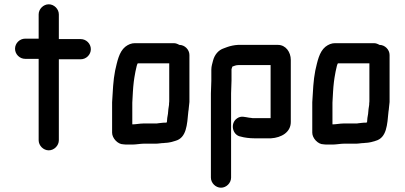

<svg xmlns="http://www.w3.org/2000/svg" viewBox="-20 -661 1884 894"><path d="M160 -594V-481H97C72 -481 50 -460 50 -434C50 -408 72 -387 97 -387H160V-8C160 17 182 39 207 39C232 39 254 17 254 -8V-385H356C381 -385 403 -406 403 -432C403 -458 381 -479 356 -479H254V-594C254 -619 232 -641 207 -641C182 -641 160 -619 160 -594Z M599 -82H596V-183C598 -216 599 -250 603 -281C604 -292 616 -366 622 -366H768V-189C767 -181 767 -176 767 -173C766 -168 765 -161 764 -153L762 -131C759 -117 758 -107 757 -91H755C754 -90 753 -90 752 -90C747 -90 741 -90 734 -89L716 -87C712 -86 709 -86 706 -86H647C632 -86 612 -82 599 -82ZM554 11C559 12 567 12 576 12H599C613 12 635 8 649 8H706C718 8 731 5 743 5C748 4 752 4 755 4C768 3 785 -1 796 -5C849 -19 851 -80 857 -142C858 -149 859 -154 859 -158C860 -165 861 -174 862 -186V-405C862 -430 840 -452 815 -452C806 -457 798 -460 789 -460H608C592 -460 577 -454 563 -443C534 -419 526 -375 516 -332C507 -287 505 -236 502 -185V-43C502 -18 528 11 554 11Z M1056 166V-226C1056 -239 1058 -273 1058 -286V-339L1062 -351C1071 -354 1078 -358 1091 -358H1240V-111H1156C1152 -112 1147 -112 1140 -113C1119 -116 1103 -123 1084 -110C1050 -87 1062 -31 1101 -25C1118 -20 1143 -17 1164 -17H1242C1290 -20 1334 -45 1334 -93V-382C1334 -418 1311 -452 1274 -452H1088C1070 -451 1052 -447 1038 -442L1022 -436C997 -428 979 -406 972 -379C969 -366 964 -353 964 -337V-285C964 -272 962 -238 962 -226V166C962 191 984 213 1009 213C1034 213 1056 191 1056 166Z M1531 -82H1528V-183C1530 -216 1531 -250 1535 -281C1536 -292 1548 -366 1554 -366H1700V-189C1699 -181 1699 -176 1699 -173C1698 -168 1697 -161 1696 -153L1694 -131C1691 -117 1690 -107 1689 -91H1687C1686 -90 1685 -90 1684 -90C1679 -90 1673 -90 1666 -89L1648 -87C1644 -86 1641 -86 1638 -86H1579C1564 -86 1544 -82 1531 -82ZM1486 11C1491 12 1499 12 1508 12H1531C1545 12 1567 8 1581 8H1638C1650 8 1663 5 1675 5C1680 4 1684 4 1687 4C1700 3 1717 -1 1728 -5C1781 -19 1783 -80 1789 -142C1790 -149 1791 -154 1791 -158C1792 -165 1793 -174 1794 -186V-405C1794 -430 1772 -452 1747 -452C1738 -457 1730 -460 1721 -460H1540C1524 -460 1509 -454 1495 -443C1466 -419 1458 -375 1448 -332C1439 -287 1437 -236 1434 -185V-43C1434 -18 1460 11 1486 11Z"/></svg>

Font: Electronic
Style: ExBlk
Weight: 900
Version: Version 1.011